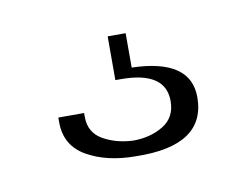

<svg xmlns="http://www.w3.org/2000/svg" viewBox="-35 -48 317 242"><g transform="rotate(-10 123.5 72.5)"><path d="M137 39Q212 41 212 90Q212 152 123 150Q86 150 60.5 135.5Q35 121 35 91V85H68V90Q68 110 84.5 119.5Q101 129 123 130Q145 130 161.5 120Q178 110 178 89Q178 51 121 51H114V-5H137Z"/></g></svg>

Font: Bebas Neue Book
Style: Regular
Weight: 300
Designer: Ryoichi Tsunekawa
Foundry: Ryoichi Tsunekawa
Version: Version 1.003;PS 001.003;hotconv 1.0.88;makeotf.lib2.5.64775